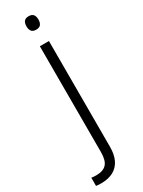

<svg xmlns="http://www.w3.org/2000/svg" viewBox="-254 -740 682 916"><g transform="rotate(-30 87.0 -282.0)"><path d="M75 -563H125V20Q125 62 111 91Q97 120 69.5 135Q42 150 1 150Q-6 150 -12.5 149.5Q-19 149 -26 148V103Q-20 104 -13 104.5Q-6 105 1 105Q39 105 57 85.5Q75 66 75 20ZM67 -677Q67 -694 74.5 -704Q82 -714 100 -714Q118 -714 125.5 -704Q133 -694 133 -677Q133 -660 125.5 -650Q118 -640 100 -640Q82 -640 74.5 -650Q67 -660 67 -677Z"/></g></svg>

Font: Khand Variable Light
Style: Regular
Weight: 300
Designer: Satya Rajpurohit
Foundry: Indian Type Foundry
Version: Version 3.000